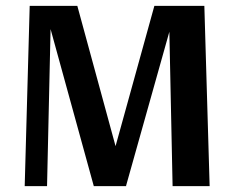

<svg xmlns="http://www.w3.org/2000/svg" viewBox="-20 -633 796 653"><path d="M556 -525 409 -2V0H299L152 -534L140 0H64L81 -613H243L373 -136L505 -613H675L693 0H567Z"/></svg>

Font: Arya
Style: Bold
Weight: 700
Designer: Eduardo Rodriguez Tunni, Modular Infotech
Foundry: Eduardo Rodriguez Tunni, Modular Infotech
Version: Version 1.002